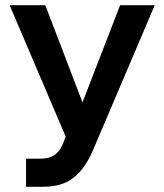

<svg xmlns="http://www.w3.org/2000/svg" viewBox="-20 -523 631 737"><path d="M441 -503H574L335 58Q306 125 262 159.5Q218 194 145 194H80V86H138Q168 86 188.5 72.5Q209 59 221 30L232 1L17 -503H154L318 -74H275Z"/></svg>

Font: Wix Madefor Display
Style: Bold
Weight: 700
Designer: Dalton Maag Ltd
Foundry: Dalton Maag Ltd
Version: Version 3.100